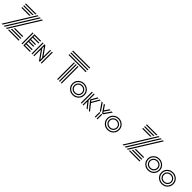

<svg xmlns="http://www.w3.org/2000/svg" viewBox="569 -2850 4905 4905"><g transform="rotate(45 3021.5 -397.0)"><path d="M164 0 663 -804H698L199 0ZM10 0 509 -804H544L45 0ZM87 0 586 -804H621L122 0ZM82 -774V-804H467L449 -774ZM82 -708V-738H427L408 -708ZM82 -642V-672H386L367 -642ZM317 -132 336 -162H626V-132ZM276 -66 295 -96H626V-66ZM236 0 254 -30H626V0Z M794 0V-402H1033V-372H824V-336H1033V-306H824V-249H1001V-219H824V-183H1001V-153H824V-96H1033V-66H824V-30H1033V0ZM728 0V-402H758V0Z M1091 0V-402H1121V0ZM1425 0V-402H1455V0ZM1359 -112 1187 -351V-290L1359 -51ZM1157 0V-402H1187L1359 -163V-402H1389V0H1359L1187 -239V0Z M1785 -774V-804H2406V-774ZM1785 -708V-738H2406V-708ZM1785 -642V-672H2406V-642ZM2147 0V-610H2177V0ZM2015 0V-610H2045V0ZM2081 0V-610H2111V0Z M2770 -201Q2770 -253 2745.5 -293.5Q2721 -334 2678.5 -358Q2636 -382 2583 -382Q2530 -382 2487.5 -358Q2445 -334 2420.5 -293.5Q2396 -253 2396 -201Q2396 -150 2420.5 -109Q2445 -68 2487.5 -44Q2530 -20 2583 -20Q2636 -20 2678.5 -44Q2721 -68 2745.5 -109Q2770 -150 2770 -201ZM2704 -201Q2704 -251 2669.5 -283.5Q2635 -316 2583 -316Q2531 -316 2496.5 -283.5Q2462 -251 2462 -201Q2462 -152 2496.5 -119Q2531 -86 2583 -86Q2635 -86 2669.5 -119Q2704 -152 2704 -201ZM2583 -56Q2540 -56 2506 -75Q2472 -94 2452 -127Q2432 -160 2432 -201Q2432 -242 2452 -275Q2472 -308 2506 -327Q2540 -346 2583 -346Q2626 -346 2660 -327Q2694 -308 2714 -275Q2734 -242 2734 -201Q2734 -160 2714 -127Q2694 -94 2660 -75Q2626 -56 2583 -56ZM2583 10Q2522 10 2473 -18Q2424 -46 2395 -94Q2366 -142 2366 -201Q2366 -261 2395 -308.5Q2424 -356 2473 -384Q2522 -412 2583 -412Q2644 -412 2693 -384Q2742 -356 2771 -308.5Q2800 -261 2800 -201Q2800 -142 2771 -94Q2742 -46 2693 -18Q2644 10 2583 10Z M3162 0 2978 -230 3076 -402H3111L3014 -233L3038 -203L3153 -402H3188L3058 -179L3201 0ZM2936 0V-402H2966V-188L3116 0H3078L2966 -140V0ZM2870 0V-402H2900V0Z M3444 -195 3302 -402H3339L3422 -281L3505 -402H3542L3441 -253L3462 -222L3586 -402H3623L3481 -195ZM3363 -195 3221 -402H3258L3400 -195ZM3440 0V-171H3470V0ZM3374 0V-171H3404V0Z M4027 -201Q4027 -253 4002.5 -293.5Q3978 -334 3935.5 -358Q3893 -382 3840 -382Q3787 -382 3744.5 -358Q3702 -334 3677.5 -293.5Q3653 -253 3653 -201Q3653 -150 3677.5 -109Q3702 -68 3744.5 -44Q3787 -20 3840 -20Q3893 -20 3935.5 -44Q3978 -68 4002.5 -109Q4027 -150 4027 -201ZM3961 -201Q3961 -251 3926.5 -283.5Q3892 -316 3840 -316Q3788 -316 3753.5 -283.5Q3719 -251 3719 -201Q3719 -152 3753.5 -119Q3788 -86 3840 -86Q3892 -86 3926.5 -119Q3961 -152 3961 -201ZM3840 -56Q3797 -56 3763 -75Q3729 -94 3709 -127Q3689 -160 3689 -201Q3689 -242 3709 -275Q3729 -308 3763 -327Q3797 -346 3840 -346Q3883 -346 3917 -327Q3951 -308 3971 -275Q3991 -242 3991 -201Q3991 -160 3971 -127Q3951 -94 3917 -75Q3883 -56 3840 -56ZM3840 10Q3779 10 3730 -18Q3681 -46 3652 -94Q3623 -142 3623 -201Q3623 -261 3652 -308.5Q3681 -356 3730 -384Q3779 -412 3840 -412Q3901 -412 3950 -384Q3999 -356 4028 -308.5Q4057 -261 4057 -201Q4057 -142 4028 -94Q3999 -46 3950 -18Q3901 10 3840 10Z M4531 0 5030 -804H5065L4566 0ZM4377 0 4876 -804H4911L4412 0ZM4454 0 4953 -804H4988L4489 0ZM4449 -774V-804H4834L4816 -774ZM4449 -708V-738H4794L4775 -708ZM4449 -642V-672H4753L4734 -642ZM4684 -132 4703 -162H4993V-132ZM4643 -66 4662 -96H4993V-66ZM4603 0 4621 -30H4993V0Z M5489 -201Q5489 -253 5464.5 -293.5Q5440 -334 5397.5 -358Q5355 -382 5302 -382Q5249 -382 5206.5 -358Q5164 -334 5139.5 -293.5Q5115 -253 5115 -201Q5115 -150 5139.5 -109Q5164 -68 5206.5 -44Q5249 -20 5302 -20Q5355 -20 5397.5 -44Q5440 -68 5464.5 -109Q5489 -150 5489 -201ZM5423 -201Q5423 -251 5388.5 -283.5Q5354 -316 5302 -316Q5250 -316 5215.5 -283.5Q5181 -251 5181 -201Q5181 -152 5215.5 -119Q5250 -86 5302 -86Q5354 -86 5388.5 -119Q5423 -152 5423 -201ZM5302 -56Q5259 -56 5225 -75Q5191 -94 5171 -127Q5151 -160 5151 -201Q5151 -242 5171 -275Q5191 -308 5225 -327Q5259 -346 5302 -346Q5345 -346 5379 -327Q5413 -308 5433 -275Q5453 -242 5453 -201Q5453 -160 5433 -127Q5413 -94 5379 -75Q5345 -56 5302 -56ZM5302 10Q5241 10 5192 -18Q5143 -46 5114 -94Q5085 -142 5085 -201Q5085 -261 5114 -308.5Q5143 -356 5192 -384Q5241 -412 5302 -412Q5363 -412 5412 -384Q5461 -356 5490 -308.5Q5519 -261 5519 -201Q5519 -142 5490 -94Q5461 -46 5412 -18Q5363 10 5302 10Z M5983 -201Q5983 -253 5958.5 -293.5Q5934 -334 5891.5 -358Q5849 -382 5796 -382Q5743 -382 5700.5 -358Q5658 -334 5633.5 -293.5Q5609 -253 5609 -201Q5609 -150 5633.5 -109Q5658 -68 5700.5 -44Q5743 -20 5796 -20Q5849 -20 5891.5 -44Q5934 -68 5958.5 -109Q5983 -150 5983 -201ZM5917 -201Q5917 -251 5882.5 -283.5Q5848 -316 5796 -316Q5744 -316 5709.5 -283.5Q5675 -251 5675 -201Q5675 -152 5709.5 -119Q5744 -86 5796 -86Q5848 -86 5882.5 -119Q5917 -152 5917 -201ZM5796 -56Q5753 -56 5719 -75Q5685 -94 5665 -127Q5645 -160 5645 -201Q5645 -242 5665 -275Q5685 -308 5719 -327Q5753 -346 5796 -346Q5839 -346 5873 -327Q5907 -308 5927 -275Q5947 -242 5947 -201Q5947 -160 5927 -127Q5907 -94 5873 -75Q5839 -56 5796 -56ZM5796 10Q5735 10 5686 -18Q5637 -46 5608 -94Q5579 -142 5579 -201Q5579 -261 5608 -308.5Q5637 -356 5686 -384Q5735 -412 5796 -412Q5857 -412 5906 -384Q5955 -356 5984 -308.5Q6013 -261 6013 -201Q6013 -142 5984 -94Q5955 -46 5906 -18Q5857 10 5796 10Z"/></g></svg>

Font: Zen Tokyo Zoo
Style: Regular
Weight: 400
Designer: Yoshimichi Ohira
Foundry: A-1 Corp ZenFonts
Version: Version 1.002; ttfautohint (v1.8.3)